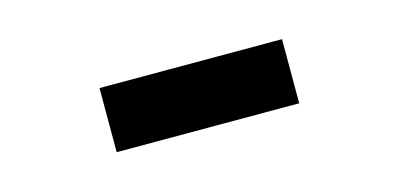

<svg xmlns="http://www.w3.org/2000/svg" viewBox="-28 -1022 562 271"><g transform="rotate(-15 253.0 -887.0)"><path d="M120 -933.7H386.7V-840H120Z"/></g></svg>

Font: Tap Sans
Style: Regular
Weight: 400
Designer: Tap Payments
Foundry: Tap Payments
Version: Version 1.001;Glyphs 3.1.2 (3151)